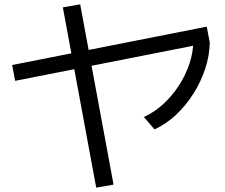

<svg xmlns="http://www.w3.org/2000/svg" viewBox="-20 -803 1040 886"><path d="M50 -430 36 -503 934 -680 948 -607ZM424 63 270 -769 350 -783 504 49ZM644 -263Q692 -285 733.5 -323Q775 -361 806 -409Q837 -457 854.5 -510Q872 -563 872 -615L948 -607Q947 -547 927 -486Q907 -425 872 -370Q837 -315 791.5 -272.5Q746 -230 693 -206Z"/></svg>

Font: M PLUS 1 Code
Style: Regular
Weight: 400
Designer: Coji Morishita
Foundry: UNDERFOREST DESIGN
Version: Version 1.005